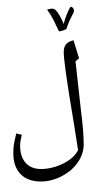

<svg xmlns="http://www.w3.org/2000/svg" viewBox="-20 -937 635 1268"><path d="M495.6 54.2 470.2 -107.4Q427.7 -361.3 414.3 -461.2Q400.9 -561 400.9 -592.8Q400.9 -626.5 416.5 -645Q432.1 -663.6 466.3 -670.9Q467.8 -664.6 469.2 -659.2Q470.7 -653.8 502 -552.2L478.5 -531.7L480.5 -516.1L513.2 -219.7Q532.7 -70.8 532.7 16.6Q532.7 78.6 494.1 134.8Q455.6 190.9 388.2 226.3Q320.8 261.7 249 261.7Q163.6 261.7 115.7 212.6Q67.9 163.6 67.9 73.7Q67.9 44.9 71.5 19.3Q75.2 -6.3 87.4 -55.7L124 -46.9Q112.8 -2.9 112.8 24.4Q112.8 97.7 149.4 138.4Q186 179.2 251.5 179.2Q298.8 179.2 350.1 162.6Q401.4 146 440.4 117.2Q479.5 88.4 495.6 54.2ZM399.4 -719.7ZM33.2 262.2ZM230 -473.1ZM307.6 310.5ZM446.8 -893.1Q455.1 -892.1 461.7 -885Q468.3 -877.9 468.3 -864.7Q468.3 -858.4 464.6 -851.3Q460.9 -844.2 454.3 -831.5Q447.8 -818.8 438.5 -798.6Q429.2 -778.3 418.5 -745.6Q399.9 -734.4 369.6 -729.5Q352.1 -767.1 334 -803.5Q315.9 -839.8 291 -873.5L306.2 -877.4Q315.9 -879.9 323.7 -879.9Q336.9 -879.9 347.9 -869.9Q358.9 -859.9 373 -835.7Q387.2 -811.5 400.9 -778.3Q405.3 -802.2 420.2 -840.1Q435.1 -877.9 446.8 -893.1ZM399.4 -719.7ZM386.2 -917.5Z"/></svg>

Font: Noto Naskh Arabic
Style: Regular
Weight: 400
Designer: Monotype Design team
Foundry: Monotype Imaging Inc.
Version: Version 1.01